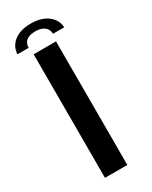

<svg xmlns="http://www.w3.org/2000/svg" viewBox="-187 -752 630 796"><g transform="rotate(-30 128.0 -354.0)"><path d="M62.5 0H169.5V-591.5H62.5ZM116.5 -708Q80 -708 55.2 -696.8Q30.5 -685.5 17.5 -666.2Q4.5 -647 4.5 -625H58Q58 -637 63.2 -647.5Q68.5 -658 81.2 -664.2Q94 -670.5 116.5 -670.5Q136.5 -670.5 149.2 -664.2Q162 -658 168.2 -647.8Q174.5 -637.5 174.5 -625H228Q228 -647 214.2 -666.2Q200.5 -685.5 175.5 -696.8Q150.5 -708 116.5 -708Z"/></g></svg>

Font: Anybody SemiExpanded
Style: Regular
Weight: 400
Width: 6
Designer: Tyler Finck
Foundry: Etcetera Type Company
Version: Version 1.113;gftools[0.9.25]